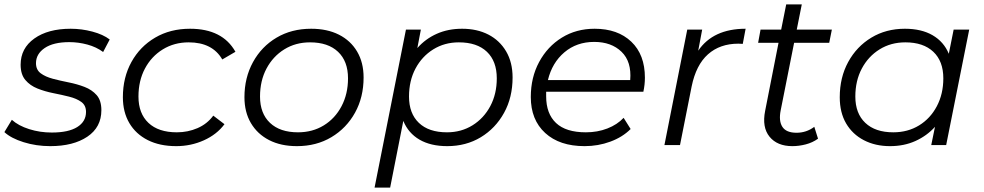

<svg xmlns="http://www.w3.org/2000/svg" viewBox="-29 -661 4483 875"><path d="M200 5Q136 5 78.5 -13Q21 -31 -9 -59L25 -115Q55 -88 104 -72.5Q153 -57 207 -57Q283 -57 323 -82Q363 -107 363 -151Q363 -181 341.5 -196.5Q320 -212 286 -220.5Q252 -229 214 -236.5Q176 -244 142 -257.5Q108 -271 86.5 -296.5Q65 -322 65 -366Q65 -441 127.5 -485.5Q190 -530 293 -530Q343 -530 392 -517Q441 -504 471 -481L441 -424Q410 -447 369 -458Q328 -469 287 -469Q214 -469 174.5 -442Q135 -415 135 -373Q135 -343 156.5 -327Q178 -311 212 -302Q246 -293 284 -285.5Q322 -278 356 -265Q390 -252 411.5 -227.5Q433 -203 433 -159Q433 -81 369 -38Q305 5 200 5Z M774 5Q699 5 644.5 -22.5Q590 -50 560.5 -100Q531 -150 531 -218Q531 -308 570 -378.5Q609 -449 678 -489.5Q747 -530 837 -530Q985 -530 1044 -425L984 -390Q939 -468 831 -468Q765 -468 713 -436Q661 -404 631.5 -348.5Q602 -293 602 -221Q602 -144 647.5 -101Q693 -58 777 -58Q827 -58 871 -77Q915 -96 943 -134L994 -95Q959 -48 900 -21.5Q841 5 774 5Z M1324 5Q1251 5 1197.5 -22.5Q1144 -50 1114.5 -100Q1085 -150 1085 -218Q1085 -307 1124 -378Q1163 -449 1231.5 -489.5Q1300 -530 1389 -530Q1462 -530 1515.5 -503Q1569 -476 1598.5 -426Q1628 -376 1628 -308Q1628 -218 1589 -147.5Q1550 -77 1481.5 -36Q1413 5 1324 5ZM1329 -58Q1395 -58 1446.5 -89.5Q1498 -121 1527.5 -177Q1557 -233 1557 -304Q1557 -382 1511.5 -425Q1466 -468 1384 -468Q1318 -468 1266.5 -436Q1215 -404 1185.5 -348.5Q1156 -293 1156 -221Q1156 -144 1201.5 -101Q1247 -58 1329 -58Z M2009 5Q1934 5 1883 -24.5Q1832 -54 1809 -110L1749 194H1678L1821 -526H1889L1873 -442Q1910 -484 1961.5 -507Q2013 -530 2077 -530Q2145 -530 2196.5 -503.5Q2248 -477 2277.5 -427Q2307 -377 2307 -308Q2307 -217 2268 -146.5Q2229 -76 2162 -35.5Q2095 5 2009 5ZM2008 -58Q2073 -58 2124.5 -90Q2176 -122 2205.5 -177.5Q2235 -233 2235 -304Q2235 -382 2190 -425Q2145 -468 2062 -468Q1997 -468 1945.5 -436Q1894 -404 1864.5 -348.5Q1835 -293 1835 -221Q1835 -144 1880 -101Q1925 -58 2008 -58Z M2635 5Q2521 5 2455.5 -55Q2390 -115 2390 -219Q2390 -308 2428 -378.5Q2466 -449 2531.5 -489.5Q2597 -530 2681 -530Q2786 -530 2848 -471Q2910 -412 2910 -307Q2910 -275 2903 -243H2460Q2460 -233 2460 -222Q2460 -143 2505 -100.5Q2550 -58 2641 -58Q2694 -58 2739 -75.5Q2784 -93 2813 -124L2845 -73Q2808 -36 2752.5 -15.5Q2697 5 2635 5ZM2468 -296H2843Q2850 -380 2803.5 -425Q2757 -470 2679 -470Q2599 -470 2543 -422.5Q2487 -375 2468 -296Z M2999 0 3103 -526H3171L3153 -430Q3221 -530 3369 -530L3356 -461Q3351 -461 3346.5 -461.5Q3342 -462 3336 -462Q3252 -462 3197.5 -413.5Q3143 -365 3123 -267L3070 0Z M3582 5Q3513 5 3478 -38Q3443 -81 3458 -156L3519 -466H3426L3437 -526H3531L3554 -641H3625L3602 -526H3762L3750 -466H3590L3529 -159Q3519 -110 3536.5 -83Q3554 -56 3601 -56Q3646 -56 3682 -83L3699 -29Q3674 -11 3643 -3Q3612 5 3582 5Z M4027 5Q3960 5 3908 -22Q3856 -49 3827 -98.5Q3798 -148 3798 -218Q3798 -308 3836.5 -378.5Q3875 -449 3942 -489.5Q4009 -530 4095 -530Q4170 -530 4221 -500.5Q4272 -471 4295 -416L4317 -526H4388L4283 0H4215L4232 -83Q4195 -42 4143 -18.5Q4091 5 4027 5ZM4042 -58Q4108 -58 4159.5 -89.5Q4211 -121 4240.5 -177Q4270 -233 4270 -304Q4270 -382 4224.5 -425Q4179 -468 4097 -468Q4031 -468 3979.5 -436Q3928 -404 3898.5 -348.5Q3869 -293 3869 -221Q3869 -144 3914.5 -101Q3960 -58 4042 -58Z"/></svg>

Font: Montserrat
Style: Italic
Weight: 400
Italic angle: -11.3°
Designer: Julieta Ulanovsky
Foundry: Julieta Ulanovsky
Version: Version 9.000; ttfautohint (v1.8.4.7-5d5b)